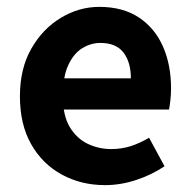

<svg xmlns="http://www.w3.org/2000/svg" viewBox="-20 -527 554 559"><path d="M286 12Q216 12 159.5 -19Q103 -50 70.5 -107.5Q38 -165 38 -247Q38 -327 71 -385Q104 -443 157 -475Q210 -507 269 -507Q338 -507 384.5 -476Q431 -445 454.5 -391.5Q478 -338 478 -270Q478 -252 476 -234.5Q474 -217 472 -208H145L144 -299H361Q361 -346 339.5 -374Q318 -402 272 -402Q245 -402 220 -387Q195 -372 179 -338Q163 -304 163 -247Q163 -190 183.5 -156.5Q204 -123 236 -108Q268 -93 304 -93Q334 -93 360.5 -101.5Q387 -110 414 -126L459 -43Q422 -18 376.5 -3Q331 12 286 12Z"/></svg>

Font: Assistant ExtraLight
Style: Bold
Weight: 700
Version: Version 3.000